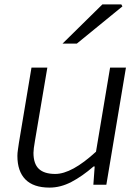

<svg xmlns="http://www.w3.org/2000/svg" viewBox="-20 -839 634 872"><path d="M59 -131Q59 -144 61.5 -160Q64 -176 66 -191L123 -532H195L139 -201Q132 -161 132 -145Q132 -95 156.5 -72Q181 -49 231 -49Q306 -49 416 -150L480 -532H552L463 0H404L410 -83H405Q353 -38 304 -12.5Q255 13 205 13Q132 13 95.5 -24Q59 -61 59 -131ZM445 -819H531L536 -810L329 -641H264Z"/></svg>

Font: Nebula Sans Book
Style: Regular
Weight: 400
Italic angle: -9°
Designer: Paul D. Hunt for Adobe (as Source Sans)
Foundry: Nebula Entertainment & Broadcasting LLC
Version: Version 1.010